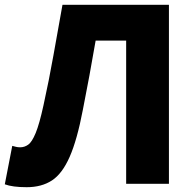

<svg xmlns="http://www.w3.org/2000/svg" viewBox="-33 -765 809 799"><path d="M78 14Q19 14 -13 2L18 -158Q26 -156 33.5 -154Q41 -152 51 -152Q69 -152 84.5 -163Q100 -174 115.5 -211.5Q131 -249 148 -327Q171 -431 189.5 -535.5Q208 -640 227 -745H670V0H492V-596H365Q352 -520 339 -450Q326 -380 312 -309Q288 -183 257 -112.5Q226 -42 183 -14Q140 14 78 14Z"/></svg>

Font: Source Han Sans CN Heavy
Style: Regular
Weight: 900
Designer: Ryoko NISHIZUKA 西塚涼子 (kana, bopomofo & ideographs); Paul D. Hunt (Latin, Greek & Cyrillic); Sandoll Communications 산돌커뮤니
Foundry: Adobe
Version: Version 2.000;hotconv 1.0.107;makeotfexe 2.5.65593